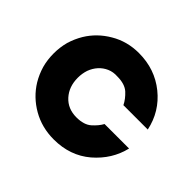

<svg xmlns="http://www.w3.org/2000/svg" viewBox="-142 -746 936 936"><g transform="rotate(45 326.0 -278.0)"><path d="M452.1 -210.9Q438.5 -185.5 411.1 -161.1Q383.8 -136.7 332 -136.7Q272.5 -136.7 236.3 -176.8Q200.2 -216.8 200.2 -278.3Q200.2 -307.6 209 -334Q218.8 -360.4 236.3 -379.9Q253.9 -399.4 278.3 -410.2Q302.7 -420.9 332 -418.9Q383.8 -418.9 411.1 -394.5Q438.5 -369.1 452.1 -340.8Q507.8 -340.8 620.1 -340.8Q598.6 -443.4 517.6 -508.8Q436.5 -574.2 326.2 -574.2Q245.1 -574.2 179.7 -535.2Q114.3 -497.1 76.2 -434.6Q55.7 -400.4 43.9 -361.3Q33.2 -321.3 33.2 -279.3Q33.2 -235.4 43.9 -196.3Q55.7 -156.2 76.2 -122.1Q115.2 -58.6 181.6 -20.5Q248 17.6 330.1 17.6Q442.4 17.6 520.5 -48.8Q598.6 -116.2 621.1 -210.9Q564.5 -210.9 452.1 -210.9Z"/></g></svg>

Font: Avakin
Style: Bold
Weight: 700
Designer: Herb Lubalin, Tom Carnase, Ed Benguiat, Adobe Type Staff
Version: Version 1.0